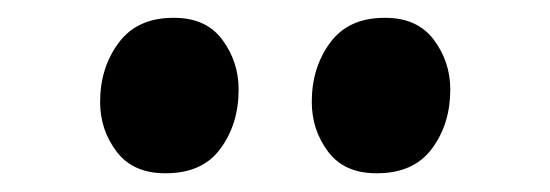

<svg xmlns="http://www.w3.org/2000/svg" viewBox="-20 -832 602 210"><path d="M160.5 -642.5Q125.5 -642.5 107.5 -666.2Q89.5 -690 89.5 -720.5Q89.5 -758 109.8 -785.2Q130 -812.5 169.5 -812.5H170.5Q205.5 -812.5 223.2 -788.5Q241 -764.5 241 -734Q241 -696.5 221.2 -669.5Q201.5 -642.5 161.5 -642.5ZM391.5 -642.5Q356.5 -642.5 338.8 -666.2Q321 -690 321 -720.5Q321 -758 341 -785.2Q361 -812.5 400.5 -812.5H401.5Q436.5 -812.5 454.5 -788.5Q472.5 -764.5 472.5 -734Q472.5 -696.5 452.5 -669.5Q432.5 -642.5 392.5 -642.5Z"/></svg>

Font: Merriweather 20pt ExtraBold
Style: Regular
Weight: 800
Version: Version 2.100